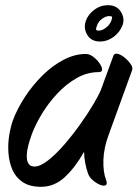

<svg xmlns="http://www.w3.org/2000/svg" viewBox="-20 -681 531 740"><path d="M360 -403Q316 -403 275.5 -380Q235 -357 200.5 -320Q166 -283 141 -241.5Q116 -200 102 -162Q85 -114 83.5 -88.5Q82 -63 88.5 -52.5Q95 -42 103 -40.5Q111 -39 112 -39Q135 -39 165.5 -63Q196 -87 228 -124Q260 -161 289.5 -202.5Q319 -244 340 -279.5Q361 -315 369 -335L417 -466Q421 -477 434 -473.5Q447 -470 461 -458.5Q475 -447 484 -433.5Q493 -420 489 -410L399 -162Q380 -111 378.5 -64.5Q377 -18 389 13Q395 29 387 33Q379 37 365 31Q351 25 337.5 13.5Q324 2 319 -13Q305 -53 304 -96Q271 -37 230.5 1Q190 39 138 39Q94 39 67 20.5Q40 2 27.5 -27.5Q15 -57 12.5 -91.5Q10 -126 15.5 -159.5Q21 -193 30 -218Q47 -263 76.5 -308Q106 -353 144 -390.5Q182 -428 225 -450.5Q268 -473 311 -473Q325 -473 339 -462.5Q353 -452 363 -438Q373 -424 373.5 -413.5Q374 -403 360 -403ZM366 -521Q331 -521 316 -547Q301 -573 311 -601Q320 -626 343.5 -643.5Q367 -661 396 -661Q430 -661 446 -635.5Q462 -610 452 -583Q442 -557 418 -539Q394 -521 366 -521ZM361 -563Q373 -563 387.5 -573.5Q402 -584 409 -601Q414 -615 411 -617Q408 -619 401 -619Q388 -619 374 -609Q360 -599 354 -583Q348 -567 351.5 -565Q355 -563 361 -563Z"/></svg>

Font: Story Script
Style: Regular
Weight: 400
Designer: Lana Roulhac, Ben Buysse
Version: Version 1.000; ttfautohint (v1.8.4.7-5d5b)